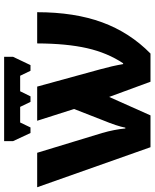

<svg xmlns="http://www.w3.org/2000/svg" viewBox="70 -815 745 925"><g transform="rotate(-90 442.5 -352.5)"><path d="M695.8 -545.9H846.2Q846.2 -366.2 797.4 -232.9Q748.5 -99.6 647 0H511.2L438 -199.2L349.1 0H195.8L2.9 -545.9H168.9L264.2 -232.9Q281.2 -174.3 286.1 -121.1H290Q296.4 -158.2 327.1 -232.9L379.9 -368.2L323.2 -545.9H487.8L570.8 -243.2Q587.4 -183.6 596.2 -131.8H600.1Q650.4 -207 672.9 -305.7Q695.3 -404.3 695.8 -545.9ZM631.3 -705.1V-662.1L591.3 -578.1H564L540 -627.9H465.3L440.9 -578.1H414.1L390.1 -627.9H314.9L291 -578.1H264.2L225.1 -662.1V-705.1Z"/></g></svg>

Font: NotoSans-Bold
Style: Bold
Weight: 700
Designer: Monotype Design team
Foundry: Monotype Imaging Inc.
Version: Version 1.04